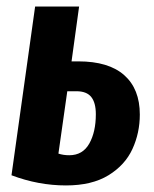

<svg xmlns="http://www.w3.org/2000/svg" viewBox="-20 -550 469 585"><path d="M406 -201Q406 -145 383.5 -96Q361 -47 310.5 -16Q260 15 181 15Q97 15 15 -16L87 -530H221L198 -363H219Q311 -363 358.5 -321Q406 -279 406 -201ZM272 -202Q272 -237 258 -254.5Q244 -272 213 -272H185L158 -82Q173 -77 191 -77Q232 -77 252 -112.5Q272 -148 272 -202Z"/></svg>

Font: Fira Sans Compressed SemiBold
Style: Italic
Weight: 600
Width: 1
Italic angle: -8°
Designer: bBox Type GmbH & Carrois Corporate GbR & Edenspiekermann AG
Foundry: bBox Type GmbH & Carrois Corporate GbR & Edenspiekermann AG
Version: Version 4.301